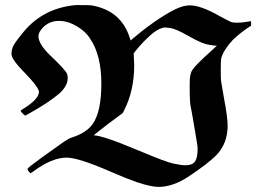

<svg xmlns="http://www.w3.org/2000/svg" viewBox="-20 -705 1022 754"><path d="M912 -616Q924 -616 936.5 -617.5Q949 -619 956.5 -620.5Q964 -622 965 -622Q966 -622 966 -612V-604L952 -595Q924 -576 895 -549Q859 -511 849 -477Q847 -469 847 -434Q847 -395 848 -388L859 -323Q874 -244 874 -212Q874 -142 830 -96Q796 -62 724 -14Q660 29 603 29Q574 29 519 11Q476 -4 414 -31Q288 -86 242 -86Q183 -86 110 -31Q105 -28 102 -26Q99 -24 99 -25Q88 -36 88 -42Q91 -48 145 -87Q168 -104 222 -142Q252 -163 262 -165Q319 -183 344 -218Q378 -266 378 -377Q378 -488 334 -553Q317 -581 281.5 -602Q246 -623 212 -623Q162 -623 135 -579Q131 -569 131 -562Q131 -546 146 -523Q161 -502 182 -483Q236 -431 243 -416Q246 -409 246 -399Q246 -367 212 -337Q171 -302 94 -259L79 -251Q74 -254 67 -261.5Q60 -269 61 -270L70 -277Q131 -314 133 -343Q133 -349 130 -354Q122 -372 82 -414Q43 -454 34 -470Q25 -483 25 -496Q25 -505 30 -520Q36 -535 64 -569Q142 -672 276 -685H293Q331 -685 339 -684Q455 -664 489 -558L493 -546Q587 -627 665 -667Q699 -684 725 -684Q769 -684 842 -642Q879 -622 889 -618Q895 -616 912 -616ZM708 -56Q736 -56 746 -71Q756 -86 756 -118Q756 -129 755 -135L741 -219Q738 -238 734 -259.5Q730 -281 728.5 -288.5Q727 -296 726 -310Q725 -324 725 -344V-378Q725 -417 736 -431Q748 -450 815 -510L832 -526H822Q793 -529 772 -537.5Q751 -546 716 -566Q672 -591 649 -595Q635 -597 628 -597Q609 -597 579 -574Q543 -543 513 -506L505 -495L506 -473Q506 -469 506.5 -461Q507 -453 507 -449Q507 -348 467 -271L462 -261L404 -218L348 -174Q349 -173 356 -173Q384 -169 450 -144L546 -105Q624 -72 659 -63Q692 -56 708 -56Z"/></svg>

Font: MathJax_Fraktur
Style: Bold
Weight: 700
Version: Version 1.1